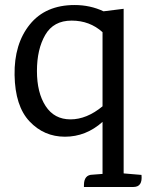

<svg xmlns="http://www.w3.org/2000/svg" viewBox="-20 -529 584 764"><path d="M314 208Q314 166 349 166L388 163V-44Q322 15 238.5 15Q155 15 97.5 -46Q40 -107 38 -230.5Q36 -354 98.5 -431.5Q161 -509 277 -509Q339 -509 392 -484L472 -494V161L543 167Q548 215 511 215H314ZM388 -401Q337 -447 265 -447Q193 -447 160 -390Q127 -333 127 -246.5Q127 -160 161.5 -107Q196 -54 260.5 -54Q325 -54 388 -106Z"/></svg>

Font: Karma Medium
Style: Regular
Weight: 500
Designer: Joana Correia
Foundry: Indian Type Foundry
Version: Version 1.202;PS 1.0;hotconv 1.0.78;makeotf.lib2.5.61930; tt